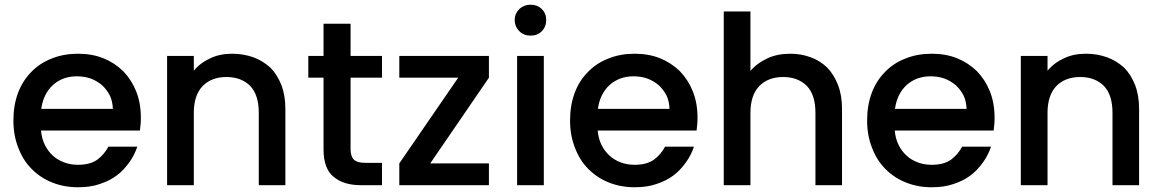

<svg xmlns="http://www.w3.org/2000/svg" viewBox="-20 -789 4943 818"><path d="M307.1 -463.9Q248.5 -463.9 207 -428.2Q164.6 -390.1 155.8 -325.2H460.9Q459.5 -357.4 448.2 -381.8Q435.1 -407.2 415 -425.8Q394 -443.8 367.2 -454.1Q339.8 -463.9 307.1 -463.9ZM37.1 -275.9Q37.1 -340.8 57.1 -394Q76.7 -445.8 113.8 -482.9Q149.4 -520 201.2 -540Q251.5 -560.1 312 -560.1Q372.1 -560.1 419.9 -541Q466.8 -522.5 504.9 -485.8Q541 -448.2 560.1 -399.9Q580.1 -349.6 580.1 -289.1Q580.1 -270 579.1 -261.2L576.2 -232.9H154.8Q157.7 -199.2 170.9 -171.9Q183.6 -146 205.1 -126Q224.6 -107.9 252.9 -97.2Q280.3 -86.9 312 -86.9Q365.7 -86.9 396 -109.9Q424.3 -131.3 441.9 -164.1H564.9Q553.2 -128.4 530.8 -97.2Q504.9 -61.5 478 -42Q448.2 -19 404.8 -4.9Q365.7 8.8 312 8.8Q253.4 8.8 203.1 -11.2Q153.8 -30.3 115.2 -68.8Q78.1 -106 58.1 -159.2Q37.1 -211.4 37.1 -275.9Z M1082.5 -308.1Q1082.5 -384.8 1045.9 -422.9Q1007.8 -460.9 944.8 -460.9Q881.8 -460.9 843.8 -422.9Q805.7 -383.3 805.7 -308.1V0H691.9V-550.8H805.7V-487.8Q833.5 -521.5 876.5 -541Q916.5 -560.1 969.7 -560.1Q1016.6 -560.1 1059.6 -544.9Q1099.1 -530.3 1131.8 -501Q1161.1 -471.7 1178.7 -426.8Q1195.8 -382.8 1195.8 -325.2V0H1082.5Z M1293.5 -550.8H1358.4V-688H1473.6V-550.8H1607.4V-458H1473.6V-152.8Q1473.6 -123 1487.8 -108.9Q1501.5 -95.2 1537.6 -95.2H1607.4V0H1517.6Q1444.3 0 1401.9 -35.2Q1358.4 -69.8 1358.4 -152.8V-458H1293.5Z M2063 -92.8V0H1681.2V-92.8L1932.1 -458H1681.2V-550.8H2063V-458L1813 -92.8Z M2296.9 0H2183.1V-550.8H2296.9ZM2172.9 -704.1Q2172.9 -731 2192.9 -751Q2212.4 -769 2240.7 -769Q2268.6 -769 2288.1 -751Q2307.1 -731.9 2307.1 -704.1Q2307.1 -674.8 2288.1 -655.8Q2269.5 -637.2 2240.7 -637.2Q2211.4 -637.2 2192.9 -655.8Q2172.9 -675.8 2172.9 -704.1Z M2678.7 -463.9Q2620.1 -463.9 2578.6 -428.2Q2536.1 -390.1 2527.3 -325.2H2832.5Q2831.1 -357.4 2819.8 -381.8Q2806.6 -407.2 2786.6 -425.8Q2765.6 -443.8 2738.8 -454.1Q2711.4 -463.9 2678.7 -463.9ZM2408.7 -275.9Q2408.7 -340.8 2428.7 -394Q2448.2 -445.8 2485.4 -482.9Q2521 -520 2572.8 -540Q2623 -560.1 2683.6 -560.1Q2743.7 -560.1 2791.5 -541Q2838.4 -522.5 2876.5 -485.8Q2912.6 -448.2 2931.6 -399.9Q2951.7 -349.6 2951.7 -289.1Q2951.7 -270 2950.7 -261.2L2947.8 -232.9H2526.4Q2529.3 -199.2 2542.5 -171.9Q2555.2 -146 2576.7 -126Q2596.2 -107.9 2624.5 -97.2Q2651.9 -86.9 2683.6 -86.9Q2737.3 -86.9 2767.6 -109.9Q2795.9 -131.3 2813.5 -164.1H2936.5Q2924.8 -128.4 2902.3 -97.2Q2876.5 -61.5 2849.6 -42Q2819.8 -19 2776.4 -4.9Q2737.3 8.8 2683.6 8.8Q2625 8.8 2574.7 -11.2Q2525.4 -30.3 2486.8 -68.8Q2449.7 -106 2429.7 -159.2Q2408.7 -211.4 2408.7 -275.9Z M3177.2 -486.8Q3205.1 -520 3250.5 -541Q3292 -560.1 3348.1 -560.1Q3392.6 -560.1 3434.1 -544.9Q3473.1 -530.8 3504.4 -501Q3533.2 -470.7 3550.3 -426.8Q3567.4 -382.8 3567.4 -325.2V0H3454.1V-308.1Q3454.1 -384.8 3417.5 -422.9Q3379.4 -460.9 3316.4 -460.9Q3253.4 -460.9 3215.3 -422.9Q3177.2 -383.3 3177.2 -308.1V0H3063.5V-740.2H3177.2Z M3944.3 -463.9Q3885.7 -463.9 3844.2 -428.2Q3801.8 -390.1 3793 -325.2H4098.1Q4096.7 -357.4 4085.4 -381.8Q4072.3 -407.2 4052.2 -425.8Q4031.2 -443.8 4004.4 -454.1Q3977.1 -463.9 3944.3 -463.9ZM3674.3 -275.9Q3674.3 -340.8 3694.3 -394Q3713.9 -445.8 3751 -482.9Q3786.6 -520 3838.4 -540Q3888.7 -560.1 3949.2 -560.1Q4009.3 -560.1 4057.1 -541Q4104 -522.5 4142.1 -485.8Q4178.2 -448.2 4197.3 -399.9Q4217.3 -349.6 4217.3 -289.1Q4217.3 -270 4216.3 -261.2L4213.4 -232.9H3792Q3794.9 -199.2 3808.1 -171.9Q3820.8 -146 3842.3 -126Q3861.8 -107.9 3890.1 -97.2Q3917.5 -86.9 3949.2 -86.9Q4002.9 -86.9 4033.2 -109.9Q4061.5 -131.3 4079.1 -164.1H4202.1Q4190.4 -128.4 4168 -97.2Q4142.1 -61.5 4115.2 -42Q4085.4 -19 4042 -4.9Q4002.9 8.8 3949.2 8.8Q3890.6 8.8 3840.3 -11.2Q3791 -30.3 3752.4 -68.8Q3715.3 -106 3695.3 -159.2Q3674.3 -211.4 3674.3 -275.9Z M4719.7 -308.1Q4719.7 -384.8 4683.1 -422.9Q4645 -460.9 4582 -460.9Q4519 -460.9 4481 -422.9Q4442.9 -383.3 4442.9 -308.1V0H4329.1V-550.8H4442.9V-487.8Q4470.7 -521.5 4513.7 -541Q4553.7 -560.1 4606.9 -560.1Q4653.8 -560.1 4696.8 -544.9Q4736.3 -530.3 4769 -501Q4798.3 -471.7 4815.9 -426.8Q4833 -382.8 4833 -325.2V0H4719.7Z"/></svg>

Font: PoppinsZ Medium
Style: Regular
Weight: 500
Designer: Ninad Kale (Devanagari), Jonny Pinhorn (Latin)
Foundry: Indian Type Foundry
Version: Version 3.002;FEAKit 1.0